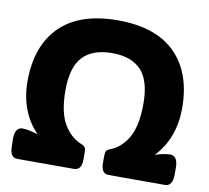

<svg xmlns="http://www.w3.org/2000/svg" viewBox="-79 -796 960 883"><g transform="rotate(10 401.5 -354.0)"><path d="M57 0Q21 0 22 -55L21 -86Q21 -142 57 -142Q72 -142 92 -137.5Q112 -133 129 -128Q84 -174 62.5 -233Q41 -292 41 -360Q41 -526 133 -617Q225 -708 403 -708Q580 -708 671.5 -617Q763 -526 763 -360Q763 -292 741.5 -233Q720 -174 676 -128Q693 -134 712 -138Q731 -142 746 -142Q782 -142 782 -86V-55Q782 0 746 0H484Q448 0 448 -50V-81Q448 -97 451.5 -104.5Q455 -112 467 -117Q520 -136 552 -191.5Q584 -247 584 -350Q584 -458 538.5 -506.5Q493 -555 403 -555Q312 -555 266 -506.5Q220 -458 220 -350Q220 -247 252.5 -192Q285 -137 338 -117Q350 -112 353.5 -104.5Q357 -97 357 -81V-50Q357 0 321 0Z"/></g></svg>

Font: Asap Semi Expanded ExtraBold
Style: Regular
Weight: 800
Width: 6
Designer: Pablo Cosgaya
Foundry: Omnibus-Type
Version: Version 3.001; ttfautohint (v1.8.4.7-5d5b)